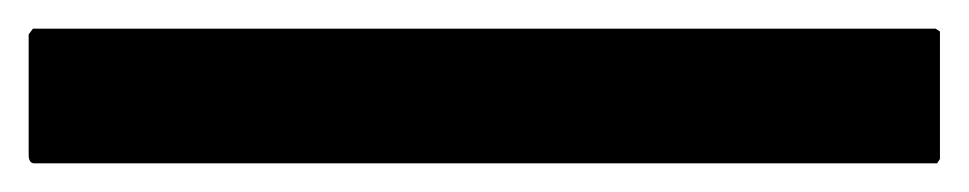

<svg xmlns="http://www.w3.org/2000/svg" viewBox="-22 -20 676 134"><path d="M634 91 632 94H2Q-2 94 -2 88V4L1 0H631L634 2Z"/></svg>

Font: Railway
Style: Regular
Weight: 400
Version: 1.000